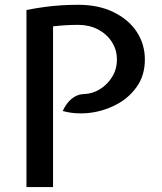

<svg xmlns="http://www.w3.org/2000/svg" viewBox="-20 -760 658 780"><path d="M87.5 0V-719.5Q129.5 -727.5 163.8 -732Q198 -736.5 230.2 -738.5Q262.5 -740.5 298.5 -740.5Q379.5 -740.5 440.2 -711.2Q501 -682 534.8 -631.8Q568.5 -581.5 568.5 -518Q568.5 -453.5 535.2 -406.8Q502 -360 448.5 -333Q395 -306 335 -300.5Q313.5 -298.5 288.2 -300Q263 -301.5 235 -309Q242.5 -326.5 254.8 -342Q267 -357.5 284 -367.5Q301 -377.5 322.5 -378Q355 -379 385.2 -397.2Q415.5 -415.5 435.2 -447Q455 -478.5 455 -518Q455 -558 434.2 -590Q413.5 -622 378 -640.5Q342.5 -659 298.5 -659Q271.5 -659 247 -657.5Q222.5 -656 195.5 -653V0Z"/></svg>

Font: Expletus Sans Medium
Style: Regular
Weight: 500
Version: Version 7.500